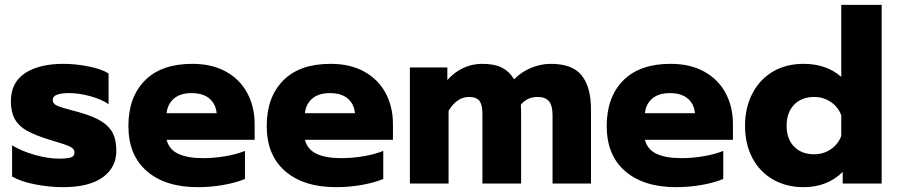

<svg xmlns="http://www.w3.org/2000/svg" viewBox="-20 -759 3711 794"><path d="M30 -29V-158Q69 -134 124 -118.5Q179 -103 224 -103Q258 -103 273 -108Q288 -113 288 -128Q288 -140 278 -147.5Q268 -155 242 -163.5Q216 -172 182 -182Q124 -200 90.5 -219Q57 -238 41 -267Q25 -296 25 -340Q25 -418 83.5 -456.5Q142 -495 243 -495Q293 -495 347.5 -484Q402 -473 429 -455V-328Q401 -348 354 -361Q307 -374 266 -374Q234 -374 216 -367.5Q198 -361 198 -345Q198 -330 216 -322Q234 -314 280 -302Q311 -294 306 -295Q367 -278 400 -257Q433 -236 447 -207.5Q461 -179 461 -135Q461 -66 404.5 -25.5Q348 15 240 15Q185 15 125.5 3.5Q66 -8 30 -29Z M511 -238Q511 -357 579 -426Q647 -495 775 -495Q857 -495 915 -462.5Q973 -430 1003 -373.5Q1033 -317 1033 -246V-181H669Q679 -141 717 -123Q755 -105 820 -105Q865 -105 912 -113Q959 -121 993 -135V-19Q958 -4 905.5 5.5Q853 15 798 15Q664 15 587.5 -51Q511 -117 511 -238ZM876 -291Q872 -330 845.5 -352Q819 -374 772 -374Q726 -374 699.5 -351.5Q673 -329 669 -291Z M1083 -238Q1083 -357 1151 -426Q1219 -495 1347 -495Q1429 -495 1487 -462.5Q1545 -430 1575 -373.5Q1605 -317 1605 -246V-181H1241Q1251 -141 1289 -123Q1327 -105 1392 -105Q1437 -105 1484 -113Q1531 -121 1565 -135V-19Q1530 -4 1477.5 5.5Q1425 15 1370 15Q1236 15 1159.5 -51Q1083 -117 1083 -238ZM1448 -291Q1444 -330 1417.5 -352Q1391 -374 1344 -374Q1298 -374 1271.5 -351.5Q1245 -329 1241 -291Z M1675 -480H1830V-428Q1858 -460 1895 -477.5Q1932 -495 1974 -495Q2025 -495 2056 -479Q2087 -463 2106 -431Q2135 -461 2175.5 -478Q2216 -495 2258 -495Q2348 -495 2386 -446.5Q2424 -398 2424 -307V0H2265V-282Q2265 -322 2250.5 -340Q2236 -358 2203 -358Q2160 -358 2134 -326Q2135 -309 2135 -274V0H1975V-289Q1975 -326 1962.5 -342Q1950 -358 1919 -358Q1870 -358 1835 -301V0H1675Z M2489 -238Q2489 -357 2557 -426Q2625 -495 2753 -495Q2835 -495 2893 -462.5Q2951 -430 2981 -373.5Q3011 -317 3011 -246V-181H2647Q2657 -141 2695 -123Q2733 -105 2798 -105Q2843 -105 2890 -113Q2937 -121 2971 -135V-19Q2936 -4 2883.5 5.5Q2831 15 2776 15Q2642 15 2565.5 -51Q2489 -117 2489 -238ZM2854 -291Q2850 -330 2823.5 -352Q2797 -374 2750 -374Q2704 -374 2677.5 -351.5Q2651 -329 2647 -291Z M3061 -239Q3061 -314 3091.5 -372.5Q3122 -431 3176.5 -463Q3231 -495 3303 -495Q3351 -495 3390.5 -481Q3430 -467 3459 -441V-739H3626V0H3465V-48Q3401 15 3303 15Q3232 15 3177 -16.5Q3122 -48 3091.5 -105.5Q3061 -163 3061 -239ZM3459 -197V-282Q3446 -317 3415.5 -337.5Q3385 -358 3347 -358Q3295 -358 3264 -326Q3233 -294 3233 -239Q3233 -184 3264 -152.5Q3295 -121 3347 -121Q3385 -121 3415.5 -141.5Q3446 -162 3459 -197Z"/></svg>

Font: Readiness
Style: Bold
Weight: 700
Designer: Katatrad Team
Foundry: CadsonDemak
Version: Version 1.00;January 16, 2020;FontCreator 12.0.0.2550 64-bit